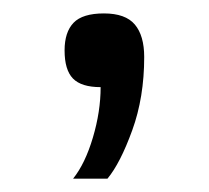

<svg xmlns="http://www.w3.org/2000/svg" viewBox="-20 -123 311 286"><path d="M88.9 143.1Q106.9 120.6 118.4 81.8Q129.9 43 129.9 6.8Q101.1 6.8 88.6 -6.1Q76.2 -19 76.2 -47.9Q76.2 -75.2 89.6 -89.1Q103 -103 134.8 -103Q167 -103 180.9 -86.4Q194.8 -69.8 194.8 -38.1Q194.8 22 177 71Q159.2 120.1 140.1 143.1Z"/></svg>

Font: Lorenzo Sans
Style: Regular
Weight: 400
Foundry: Intel Corporation
Version: Version 1.00; ttfautohint (v1.5)